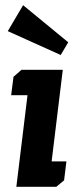

<svg xmlns="http://www.w3.org/2000/svg" viewBox="-20 -720 314 740"><path d="M214 -508 10 -600 69 -700 243 -557ZM32 -424 63 -451H222L179 -98H236L227 -25L197 0H43L86 -353H23Z"/></svg>

Font: Zilla Slab
Style: Bold Italic
Weight: 700
Italic angle: -6°
Designer: Typotheque.com
Foundry: Typotheque type foundry
Version: Version 1.1; 2017; ttfautohint (v1.6)